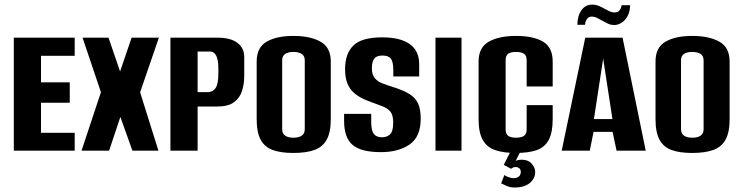

<svg xmlns="http://www.w3.org/2000/svg" viewBox="-20 -660 3250 841"><path d="M40.5 0V-495H307.2V-415.6H159.6V-299.3H285.5V-210.1H159.6V-78.3H307.2V0Z M337.1 0 422.1 -256.1 341.6 -495H455.3L505.9 -347L556.5 -495H676L593.7 -255.8L674 0H560L507.2 -147.7L457.9 0Z M726.5 0V-495H932.5Q990.2 -495 1020 -472.2Q1049.8 -449.5 1049.8 -411.3V-326.8Q1049.8 -292.9 1040.3 -262.2Q1030.8 -231.5 1005.3 -212.5Q979.8 -193.4 931.3 -193.4H845.6V0ZM845.6 -256.4H889.4Q912.1 -256.4 924.3 -274.3Q936.5 -292.2 936.5 -339V-360.3Q936.5 -397.3 927.2 -415.8Q917.9 -434.4 898.1 -434.4H845.6Z M1264.6 10Q1210.7 10 1175 -2.8Q1139.4 -15.5 1121.9 -47.8Q1104.3 -80.2 1104.3 -137.5V-390.3Q1104.3 -452.5 1148.2 -477.6Q1192 -502.7 1265.2 -502.7Q1338.7 -502.7 1383.8 -477.6Q1428.9 -452.5 1428.9 -390.3V-138.1Q1428.9 -80.5 1411 -48.2Q1393.1 -15.9 1356.8 -2.9Q1320.5 10 1264.6 10ZM1264.9 -56.8Q1288.8 -56.8 1301.8 -65.9Q1314.9 -75 1314.9 -93.5V-395.8Q1314.9 -414.9 1301.7 -423.7Q1288.5 -432.5 1264.9 -432.5Q1242 -432.5 1229 -423.7Q1216 -414.9 1216 -395.8V-93.5Q1216 -75 1229 -65.9Q1242 -56.8 1264.9 -56.8Z M1649 6.4Q1561.1 6.4 1524.2 -25.4Q1487.2 -57.1 1487.2 -130.8V-161.2H1606V-124.7Q1606 -88 1617.5 -73.3Q1629 -58.7 1653 -58.7Q1675.5 -58.7 1688.9 -71.8Q1702.3 -84.8 1702.3 -123.6Q1702.3 -155.1 1690.7 -170.1Q1679.1 -185.1 1654.9 -194.6Q1630.6 -204 1591.9 -218Q1558.8 -230.8 1536.1 -248.5Q1513.3 -266.3 1502.4 -292.7Q1491.5 -319 1491.5 -356.7Q1491.5 -425.2 1528 -460.8Q1564.5 -496.4 1654.3 -496.4Q1733.1 -496.4 1774.6 -467Q1816.1 -437.6 1816.1 -378.8V-325H1702.8V-351.9Q1702.8 -388.5 1692.5 -402.6Q1682.2 -416.7 1655.7 -416.7Q1630 -416.7 1619.5 -403.6Q1609 -390.6 1609 -360.4Q1609 -332.6 1621.6 -317.7Q1634.2 -302.9 1654.6 -295Q1675 -287 1697.5 -280.1Q1746.6 -265.1 1773.8 -247.9Q1800.9 -230.7 1811.9 -205.3Q1822.8 -180 1822.8 -140.3Q1822.8 -60.5 1774.1 -27.1Q1725.4 6.4 1649 6.4Z M1887.5 0V-495H2001.5V0Z M2240 10Q2185.4 10 2149.1 -2.4Q2112.8 -14.8 2094.5 -47.2Q2076.3 -79.5 2076.3 -137.5V-390.3Q2076.3 -452.5 2121.2 -477.6Q2166.1 -502.7 2240.6 -502.7Q2316.2 -502.7 2358.5 -477.6Q2400.9 -452.5 2400.9 -390.3V-281.2H2286.9V-395.4Q2286.9 -417.3 2274.7 -424.9Q2262.6 -432.5 2240.3 -432.5Q2218 -432.5 2206.4 -424.9Q2194.8 -417.3 2194.8 -395.4V-93.5Q2194.8 -72.3 2206.8 -64.5Q2218.7 -56.8 2240.3 -56.8Q2262.2 -56.8 2274.5 -64.5Q2286.9 -72.3 2286.9 -93.5V-199.5H2400.9V-138.1Q2400.9 -79.9 2383.7 -47.5Q2366.5 -15.2 2331.2 -2.6Q2295.9 10 2240 10ZM2233.9 161.3Q2214.7 161.3 2198.6 154.2Q2182.5 147.1 2175.1 143.1L2189.3 106.6Q2195.7 112 2207.9 116.2Q2220 120.4 2228.8 120.4Q2245 120.4 2253.1 112.8Q2261.2 105.1 2261.2 92.8Q2261.2 82.6 2254.6 77.2Q2248 71.7 2238.1 71.7Q2231.8 71.7 2226.9 74Q2222 76.4 2218.4 79.3L2186.6 62.1L2217.9 0H2261.5L2234.9 52L2228.5 49Q2234.8 45.4 2244.3 42.5Q2253.9 39.6 2265.6 39.6Q2293.4 39.6 2308.8 56.9Q2324.2 74.1 2324.2 93.9Q2324.2 121.7 2300.7 141.5Q2277.2 161.3 2233.9 161.3Z M2440.4 0 2543.5 -495H2707L2808.4 0H2680.7L2663.2 -82.3H2579.8L2563.3 0ZM2581.5 -138.5H2662.6L2622 -403.2ZM2670.9 -550.5Q2655.5 -550.5 2642.8 -556.4Q2630.2 -562.3 2616.2 -570.3Q2605.8 -576.6 2594.8 -581.9Q2583.8 -587.2 2571.8 -587.2Q2559.1 -587.2 2551.6 -577.5Q2544.1 -567.8 2542.5 -551.5H2508.8Q2509.5 -590.9 2526.9 -615.3Q2544.3 -639.7 2573.1 -639.7Q2589.2 -639.7 2602.8 -634.2Q2616.4 -628.7 2628.7 -621.4Q2640.1 -615 2650.5 -610.2Q2660.9 -605.4 2671.5 -605.4Q2686.3 -605.4 2693.4 -614.2Q2700.5 -623.1 2702.9 -637.3H2740Q2739.6 -609.4 2729 -589.9Q2718.5 -570.4 2702.8 -560.5Q2687.2 -550.5 2670.9 -550.5Z M3011.6 10Q2957.7 10 2922 -2.8Q2886.4 -15.5 2868.9 -47.8Q2851.3 -80.2 2851.3 -137.5V-390.3Q2851.3 -452.5 2895.2 -477.6Q2939 -502.7 3012.2 -502.7Q3085.7 -502.7 3130.8 -477.6Q3175.9 -452.5 3175.9 -390.3V-138.1Q3175.9 -80.5 3158 -48.2Q3140.1 -15.9 3103.8 -2.9Q3067.5 10 3011.6 10ZM3011.9 -56.8Q3035.8 -56.8 3048.8 -65.9Q3061.9 -75 3061.9 -93.5V-395.8Q3061.9 -414.9 3048.7 -423.7Q3035.5 -432.5 3011.9 -432.5Q2989 -432.5 2976 -423.7Q2963 -414.9 2963 -395.8V-93.5Q2963 -75 2976 -65.9Q2989 -56.8 3011.9 -56.8Z"/></svg>

Font: Alumni Sans SC Thin
Style: Regular
Weight: 100
Designer: Robert E. Leuschke
Foundry: Robert E. Leuschke
Version: Version 1.018